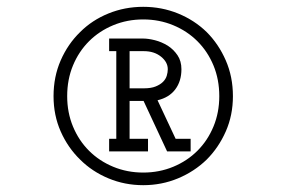

<svg xmlns="http://www.w3.org/2000/svg" viewBox="-20 -654 841 563"><path d="M241 -212Q211 -242 194 -283Q177 -324 177 -372Q177 -421 194 -462Q211 -503 241 -533Q271 -563 312 -580Q353 -597 400 -597Q447 -597 488 -580Q529 -563 559 -533Q589 -503 606 -462Q623 -421 623 -372Q623 -324 606 -283Q589 -242 559 -212Q529 -182 488 -165Q447 -148 400 -148Q353 -148 312 -165Q271 -182 241 -212ZM586 -186Q621 -221 642 -268.5Q663 -316 663 -372Q663 -429 642 -477Q621 -525 586 -560Q550 -595 502 -614.5Q454 -634 400 -634Q346 -634 298 -614.5Q250 -595 215 -560Q179 -525 158 -477Q137 -429 137 -372Q137 -316 158 -268.5Q179 -221 215 -186Q250 -151 298 -131Q346 -111 400 -111Q454 -111 502 -131Q550 -151 586 -186ZM414 -210V-247H360V-358H380Q387 -358 390.5 -358Q394 -358 401 -358L470 -210H539V-247H495L442 -360Q476 -368 494 -392Q512 -416 512 -451Q512 -475 500.5 -492Q489 -509 472 -520Q454 -531 434.5 -536Q415 -541 399 -541H300V-504H321V-247H300V-210ZM360 -504H402Q432 -504 452 -488Q472 -472 472 -451Q472 -442 469 -432Q466 -422 458 -414Q450 -406 436.5 -400.5Q423 -395 402 -395H360Z"/></svg>

Font: Josefin Slab Thin
Style: Bold
Weight: 700
Version: Version 2.000